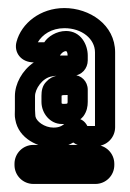

<svg xmlns="http://www.w3.org/2000/svg" viewBox="-20 -725 322 477"><path d="M148 -587H136H129C130 -590 137 -598 144 -598C145 -598 148 -596 148 -587ZM144 -648C120 -648 99 -634 90 -620H74C85 -639 108 -655 140 -655C184 -655 216 -628 216 -595V-412H197C185 -436 158 -435 146 -423C137 -414 130 -408 113 -408C90 -408 70 -424 68 -436C68 -439 67 -445 67 -453V-486C67 -504 85 -531 108 -535C116 -537 125 -537 136 -537H161C183 -537 198 -555 198 -575V-587C198 -614 181 -648 144 -648ZM266 -409V-595C266 -664 202 -705 140 -705C80 -705 33 -667 21 -621C14 -595 32 -570 64 -570C35 -550 17 -517 17 -486V-453C17 -445 16 -437 18 -428C26 -380 76 -358 113 -358C130 -358 147 -362 162 -371C170 -365 179 -362 188 -362H219C245 -362 266 -383 266 -409ZM63 -268H217C243 -268 264 -289 264 -315V-318C264 -344 243 -365 217 -365H63C37 -365 16 -344 16 -318V-315C16 -289 37 -268 63 -268ZM133 -417H139C158 -418 176 -422 187 -436C196 -448 198 -461 198 -472V-502C198 -523 182 -539 161 -539H148C131 -539 110 -539 95 -522C85 -512 83 -499 83 -487V-472C83 -443 105 -417 133 -417ZM139 -467H136C133 -468 133 -467 133 -472V-487C133 -489 141 -489 148 -489V-472C148 -467 147 -467 139 -467Z"/></svg>

Font: DIN Rundschrift
Style: MittelKont
Weight: 400
Version: Version 1.027